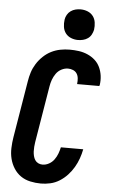

<svg xmlns="http://www.w3.org/2000/svg" viewBox="-63 -1012 627 1061"><g transform="rotate(5 250.0 -481.0)"><path d="M205 8Q175 8 145.5 1.5Q116 -5 93 -21Q70 -37 54.5 -61.5Q39 -86 32 -114Q25 -142 26 -173Q27 -204 32 -234L84 -548Q88 -574 96 -599Q104 -624 118.5 -647Q133 -670 153.5 -689.5Q174 -709 198 -721Q222 -733 248 -738Q274 -743 300 -743Q326 -743 351 -739.5Q376 -736 399 -726Q422 -716 440 -700Q458 -684 468.5 -662Q479 -640 482.5 -614.5Q486 -589 482 -563Q481 -562 481 -560.5Q481 -559 480 -557H357Q357 -558 357 -558.5Q357 -559 357 -560Q359 -574 357.5 -589Q356 -604 348.5 -615.5Q341 -627 327.5 -632.5Q314 -638 300 -638Q281 -638 263 -628.5Q245 -619 233.5 -602.5Q222 -586 215.5 -568Q209 -550 206 -531L154 -217Q152 -204 151 -191Q150 -178 150.5 -165.5Q151 -153 154 -140.5Q157 -128 163.5 -118Q170 -108 181 -102.5Q192 -97 205 -97Q223 -97 240.5 -106.5Q258 -116 269.5 -132Q281 -148 287.5 -165.5Q294 -183 298 -201H422Q417 -175 408 -149.5Q399 -124 385 -100Q371 -76 351.5 -55Q332 -34 308 -19Q284 -4 257.5 2Q231 8 205 8ZM340 -800Q320 -800 301.5 -807.5Q283 -815 271.5 -830Q260 -845 257 -865Q254 -885 257 -906Q259 -920 266.5 -933Q274 -946 286 -954.5Q298 -963 312 -966.5Q326 -970 340 -970Q361 -970 379.5 -962.5Q398 -955 409.5 -940Q421 -925 424 -905Q427 -885 424 -864Q421 -850 414 -837Q407 -824 395 -815.5Q383 -807 368.5 -803.5Q354 -800 340 -800Z"/></g></svg>

Font: Iosevka Curly XBdObl
Style: Regular
Weight: 800
Italic angle: -9°
Monospace: yes
Designer: Belleve Invis
Foundry: Belleve Invis
Version: Version 11.1.0; ttfautohint (v1.8.3)